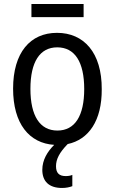

<svg xmlns="http://www.w3.org/2000/svg" viewBox="-20 -710 570 953"><path d="M136 -625H395V-690H136ZM288 223C309 223 326 219 339 214V158C331 162 319 164 306 164C274 164 258 149 258 115C258 80 275 47 316 5C420 -17 486 -111 485 -267C486 -449 396 -547 263 -547C130 -547 45 -449 45 -270C45 -96 125 1 249 9C215 43 190 84 190 133C190 189 222 223 288 223ZM265 -62C178 -62 131 -135 131 -269C131 -403 178 -475 264 -475C351 -475 398 -403 398 -268C398 -135 352 -62 265 -62Z"/></svg>

Font: Noto Sans Mono Condensed
Style: Regular
Weight: 400
Width: 3
Designer: Monotype Design Team
Foundry: Monotype Imaging Inc.
Version: Version 2.014